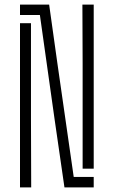

<svg xmlns="http://www.w3.org/2000/svg" viewBox="-20 -820 498 840"><path d="M262 0 219 -297 154.5 -754.5H67.5V-800H195L231 -543.5L302.5 -46H390V0ZM67.5 0V-718.5H115.5V-303.5L116.5 0ZM341.5 -82V-541.5L340.5 -800H390V-82Z"/></svg>

Font: Big Shoulders Stencil Text ExtraLight
Style: Regular
Weight: 250
Version: Version 2.001